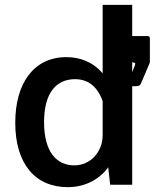

<svg xmlns="http://www.w3.org/2000/svg" viewBox="-20 -763 639 793"><path d="M590 -614H526V-743H404V-460C363 -508 310 -527 254 -527C120 -527 43 -420 43 -256C43 -87 125 10 260 10C352 10 406 -42 427 -72L435 0H526V-407H540C554 -407 559 -410 562 -418L597 -500C597 -501 599 -504 599 -507V-605C599 -611 595 -614 590 -614ZM536 -490 526 -465V-506L531 -505C540 -504 540 -500 536 -490ZM404 -205C404 -136 354 -80 287 -80C217 -80 162 -131 162 -259C162 -383 215 -436 290 -436C340 -436 381 -410 404 -345Z"/></svg>

Font: United Sans SemiBold
Style: Regular
Weight: 600
Designer: Pablo Impallari, Rodrigo Fuenzalida (Modified by Dan O. Williams)
Version: Version 1.000;PS 001.000;hotconv 1.0.88;makeotf.lib2.5.64775